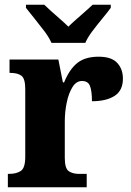

<svg xmlns="http://www.w3.org/2000/svg" viewBox="-20 -786 550 806"><path d="M13 0V-56H17Q49 -56 67.5 -68.5Q86 -81 86 -128V-412Q86 -456 70 -468Q54 -480 24 -480H20V-536H225L244 -440H249Q272 -496 305 -522Q338 -548 394 -548Q448 -548 472 -522Q496 -496 496 -456Q496 -406 461 -383.5Q426 -361 366 -361Q366 -403 358 -424.5Q350 -446 324 -446Q300 -446 284 -420Q268 -394 260 -355Q252 -316 252 -276V-123Q252 -79 268.5 -67.5Q285 -56 312 -56H344V0ZM196 -606Q186 -629 166 -655.5Q146 -682 125 -708Q104 -734 89 -753V-766H166Q177 -755 195.5 -738.5Q214 -722 233.5 -705Q253 -688 267 -674Q281 -688 300.5 -705Q320 -722 338.5 -738.5Q357 -755 369 -766H445V-753Q431 -734 409.5 -708Q388 -682 368 -655.5Q348 -629 338 -606Z"/></svg>

Font: Noto Serif Ethiopic SemiCondensed ExtraBold
Style: Regular
Weight: 800
Width: 4
Designer: Monotype Design Team
Foundry: Monotype Imaging Inc.
Version: Version 2.102; ttfautohint (v1.8.4.7-5d5b)